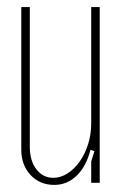

<svg xmlns="http://www.w3.org/2000/svg" viewBox="-20 -515 346 541"><path d="M235 -93Q223 -46 196 -20Q169 6 133 6Q92 6 66 -22Q40 -50 40 -93V-495H64V-101Q64 -62 82.5 -38Q101 -14 130 -14Q151 -14 170.5 -26.5Q190 -39 205 -60.5Q220 -82 228.5 -109.5Q237 -137 237 -167V-495H261V0H237V-60L246 -89Z"/></svg>

Font: Moniqa Thin Paragraph
Style: Regular
Weight: 100
Designer: Rajesh Rajput
Foundry: Rajesh Rajput
Version: Version 1.000